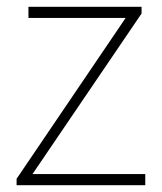

<svg xmlns="http://www.w3.org/2000/svg" viewBox="-20 -547 478 567"><path d="M29 0H409V-33H76L398 -507V-527H64V-494H351L29 -19Z"/></svg>

Font: Harano Aji Gothic K1 ExtraLight
Style: Regular
Weight: 250
Foundry: Masamichi Hosoda
Version: HaranoAjiGothicK1-ExtraLight version 20230610;ttx 4.39.4